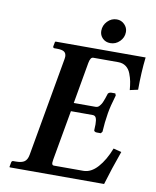

<svg xmlns="http://www.w3.org/2000/svg" viewBox="-89 -873 764 941"><g transform="rotate(10 293.5 -402.5)"><path d="M24.9 0 22.9 -2 26.9 -23.9Q28.3 -33.2 36.1 -33.2H48.8Q78.1 -33.2 91.8 -43Q105.5 -52.7 109.9 -77.1L196.8 -568.8Q196.8 -569.3 197.5 -574.2Q198.2 -579.1 198.2 -581.5Q198.2 -598.1 187.5 -605.5Q176.8 -612.8 151.9 -612.8H138.2Q135.3 -612.8 133.3 -615.2Q131.3 -617.7 131.8 -621.1L136.2 -644L139.2 -646H586.9Q578.1 -571.3 578.1 -483.9L538.1 -475.1Q536.1 -498.5 532.7 -516.6Q529.3 -534.7 521.2 -555.7Q513.2 -576.7 497.3 -588.4Q481.4 -600.1 459 -600.1H334Q320.3 -600.1 314.9 -570.8L278.8 -365.2H387.2Q393.1 -365.2 397.9 -367.4Q402.8 -369.6 407.2 -375.2Q411.6 -380.9 414.6 -385.3Q417.5 -389.6 421.6 -400.1Q425.8 -410.6 427.7 -416.5L434.1 -436Q434.1 -439.5 439.2 -443.1Q444.3 -446.8 451.2 -446.8H471.2L475.1 -437Q458 -380.4 452.1 -344.2Q444.3 -296.9 441.9 -251L435.1 -242.2H415Q408.2 -242.2 404.1 -245.4Q399.9 -248.5 400.9 -252Q401.9 -272.5 401.9 -280.3Q401.9 -301.8 397.2 -312.5Q392.6 -323.2 379.9 -323.2H272L228 -75.2Q226.1 -61.5 226.1 -59.1Q226.1 -45.9 235.8 -45.9H382.8Q420.9 -45.9 453.9 -82.8Q486.8 -119.6 509.8 -179.2L549.8 -168.9Q517.6 -79.1 494.1 0ZM350.1 -736.8Q350.1 -764.6 369.6 -784.9Q389.2 -805.2 416 -805.2Q438.5 -805.2 454.3 -789.3Q470.2 -773.4 470.2 -752Q470.2 -724.6 450.4 -704.8Q430.7 -685.1 403.8 -685.1Q380.4 -685.1 365.2 -700.2Q350.1 -715.3 350.1 -736.8Z"/></g></svg>

Font: Linux Libertine G
Style: Bold Italic
Weight: 700
Italic angle: -11.5°
Designer: Philipp H. Poll
Foundry: Philipp H. Poll
Version: Version 4.1.0